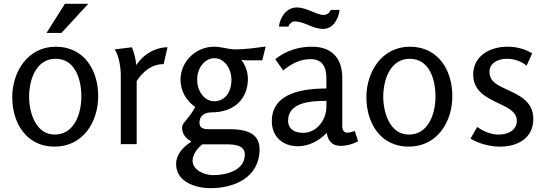

<svg xmlns="http://www.w3.org/2000/svg" viewBox="-20 -753 2857 1003"><path d="M319 -733 223 -581H301L441 -733ZM265 13C413 13 493 -115 493 -251C493 -387 419 -509 271 -509C126 -509 44 -379 44 -245C44 -110 118 13 265 13ZM266 -50C166 -50 132 -166 132 -248C132 -333 167 -446 270 -446C375 -446 405 -335 405 -248C405 -163 370 -50 266 -50Z M669 -506 579 -495C602 -461 611 -399 611 -360V0H694V-330C728 -380 771 -418 835 -418L855 -506C789 -506 727 -467 692 -413C689 -444 681 -477 669 -506Z M1099 -509C1004 -509 923 -433 923 -336C923 -279 953 -226 1000 -194C964 -128 931 -112 931 -87C931 -57 948 -30 978 -15V-12C936 15 900 54 900 104C900 199 1005 230 1079 230C1205 230 1336 174 1336 26C1336 -66 1249 -78 1180 -78H1083C1055 -78 1022 -76 1022 -113C1022 -149 1051 -166 1085 -166C1207 -166 1275 -240 1275 -341C1275 -375 1264 -409 1241 -440C1250 -439 1261 -438 1270 -438H1350L1368 -510C1310 -502 1260 -495 1209 -495C1172 -495 1137 -509 1099 -509ZM1100 -449C1148 -449 1189 -400 1189 -336C1189 -269 1153 -224 1099 -224C1051 -224 1010 -273 1010 -337C1010 -400 1051 -449 1100 -449ZM1037 1H1157C1202 1 1259 3 1259 55C1259 136 1164 162 1094 162C1049 162 986 136 986 87C986 56 1011 20 1037 1Z M1754 -701H1707C1702 -686 1687 -675 1671 -675C1631 -675 1584 -714 1531 -714C1476 -714 1443 -663 1437 -614H1486C1492 -628 1503 -641 1520 -641C1571 -641 1612 -602 1669 -602C1721 -602 1749 -656 1754 -701ZM1609 -509C1539 -509 1473 -488 1418 -444L1459 -385C1506 -423 1551 -444 1602 -444C1667 -444 1685 -400 1685 -344V-291C1569 -290 1400 -271 1400 -120C1400 -38 1458 11 1537 11C1594 11 1648 -18 1687 -59C1694 -7 1725 9 1760 9C1795 9 1830 -3 1851 -15L1833 -69C1821 -64 1807 -60 1795 -60C1780 -60 1768 -68 1768 -96V-345C1768 -449 1714 -509 1609 -509ZM1685 -226V-194C1685 -128 1635 -59 1564 -59C1518 -59 1485 -79 1485 -123C1485 -222 1613 -226 1685 -226Z M2115 13C2263 13 2343 -115 2343 -251C2343 -387 2269 -509 2121 -509C1976 -509 1894 -379 1894 -245C1894 -110 1968 13 2115 13ZM2116 -50C2016 -50 1982 -166 1982 -248C1982 -333 2017 -446 2120 -446C2225 -446 2255 -335 2255 -248C2255 -163 2220 -50 2116 -50Z M2631 -509C2538 -509 2452 -460 2452 -364C2452 -280 2515 -247 2575 -218C2627 -193 2680 -172 2680 -122C2680 -74 2636 -50 2585 -50C2547 -50 2505 -66 2473 -90L2438 -29C2483 -2 2539 13 2592 13C2684 13 2766 -31 2766 -132C2766 -227 2686 -258 2620 -289C2575 -310 2537 -329 2537 -378C2537 -423 2580 -446 2629 -446C2664 -446 2702 -434 2731 -410L2760 -474C2722 -498 2676 -509 2631 -509Z"/></svg>

Font: Rosario
Style: Regular
Weight: 400
Designer: Hector Gatti
Foundry: Omnibus Type
Version: Version 1.100